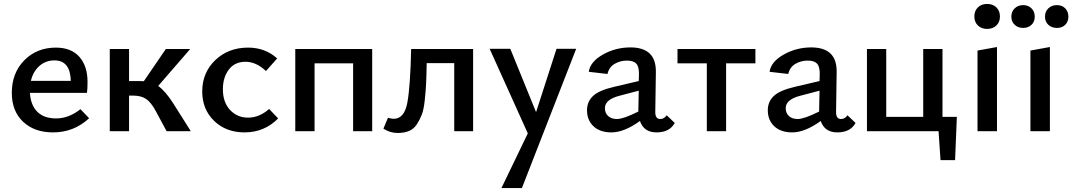

<svg xmlns="http://www.w3.org/2000/svg" viewBox="-20 -667 5451 976"><path d="M389 -112 433 -66Q356 6 249 6Q155 6 97.5 -48Q40 -102 40 -195Q40 -296 103.5 -360.5Q167 -425 264 -425Q342 -425 383.5 -378Q425 -331 425 -250Q425 -214 422 -195H132Q136 -132 170 -98.5Q204 -65 265 -65Q330 -65 389 -112ZM257 -360Q212 -360 180 -331.5Q148 -303 137 -256H340Q337 -360 257 -360Z M861 -141 950 0H827L772 -102Q748 -147 722.5 -164Q697 -181 657 -181H636V0H538V-418H636V-255H690Q705 -255 711 -254L823 -418H947L784 -230Q821 -204 861 -141Z M1223 6Q1129 6 1068.5 -52.5Q1008 -111 1008 -202Q1008 -298 1074.5 -361.5Q1141 -425 1241 -425Q1328 -425 1389 -370L1332 -306Q1282 -353 1228 -353Q1173 -353 1143 -313Q1113 -273 1113 -213Q1113 -147 1149.5 -108Q1186 -69 1241 -69Q1298 -69 1348 -113L1394 -65Q1324 6 1223 6Z M1872 -418V0H1775V-345H1579V0H1481V-418Z M2385 -418V0H2289V-346H2149Q2148 -281 2146 -241.5Q2144 -202 2139 -156Q2134 -110 2124 -84Q2114 -58 2098.5 -34.5Q2083 -11 2058.5 -1Q2034 9 2001 9Q1963 9 1929 -13L1952 -68Q1974 -63 1981 -63Q2036 -63 2051 -147Q2066 -231 2070 -418Z M2809 -419H2909L2633 289H2529L2663 11L2469 -419H2574L2705 -97Z M3369 -81 3410 -42Q3384 6 3317 6Q3253 6 3233 -52Q3153 6 3088 6Q3030 6 2997 -25Q2964 -56 2964 -107Q2964 -150 2994.5 -179Q3025 -208 3103 -226L3227 -255L3228 -287Q3229 -328 3214.5 -343.5Q3200 -359 3167 -359Q3133 -359 3104.5 -342.5Q3076 -326 3068 -291L2973 -302Q2980 -353 3044.5 -389.5Q3109 -426 3185 -426Q3250 -426 3282.5 -395Q3315 -364 3314 -300L3311 -97Q3311 -62 3336 -62Q3356 -62 3369 -81ZM3116 -62Q3149 -62 3225 -100V-111L3227 -206L3128 -180Q3055 -161 3055 -117Q3055 -92 3071.5 -77Q3088 -62 3116 -62Z M3820 -418V-345H3671V0H3573V-345H3424V-418Z M4288 -81 4329 -42Q4303 6 4236 6Q4172 6 4152 -52Q4072 6 4007 6Q3949 6 3916 -25Q3883 -56 3883 -107Q3883 -150 3913.5 -179Q3944 -208 4022 -226L4146 -255L4147 -287Q4148 -328 4133.5 -343.5Q4119 -359 4086 -359Q4052 -359 4023.5 -342.5Q3995 -326 3987 -291L3892 -302Q3899 -353 3963.5 -389.5Q4028 -426 4104 -426Q4169 -426 4201.5 -395Q4234 -364 4233 -300L4230 -97Q4230 -62 4255 -62Q4275 -62 4288 -81ZM4035 -62Q4068 -62 4144 -100V-111L4146 -206L4047 -180Q3974 -161 3974 -117Q3974 -92 3990.5 -77Q4007 -62 4035 -62Z M4771 -73H4844L4835 147H4761L4751 0H4387V-418H4485V-73H4673V-418H4771Z M4933 -583Q4933 -612 4951 -629.5Q4969 -647 4998 -647Q5027 -647 5045 -629.5Q5063 -612 5063 -583Q5063 -555 5045 -537.5Q5027 -520 4998 -520Q4969 -520 4951 -537.5Q4933 -555 4933 -583ZM4949 0V-410L5048 -428V0Z M5121 -582Q5121 -608 5138 -624.5Q5155 -641 5181 -641Q5207 -641 5223.5 -624.5Q5240 -608 5240 -582Q5240 -557 5223.5 -541Q5207 -525 5181 -525Q5155 -525 5138 -541Q5121 -557 5121 -582ZM5353 -525Q5326 -525 5309 -541Q5292 -557 5292 -582Q5292 -608 5309 -624.5Q5326 -641 5353 -641Q5379 -641 5395 -624.5Q5411 -608 5411 -582Q5411 -557 5395 -541Q5379 -525 5353 -525ZM5218 0V-410L5317 -428V0Z"/></svg>

Font: EauTestText Semibold
Style: Regular
Weight: 600
Designer: Christian Thalmann (Catharsis Fonts)
Version: Version 0.001;PS 000.001;hotconv 1.0.88;makeotf.lib2.5.64775